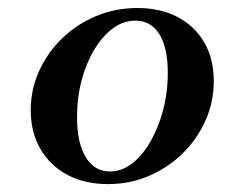

<svg xmlns="http://www.w3.org/2000/svg" viewBox="-20 -448 610 479"><path d="M249.2 11.3Q191.6 11.3 148.3 -11.7Q105 -34.7 80.9 -76.3Q56.7 -117.9 56.7 -172.8Q56.7 -225.2 77.8 -271.4Q98.9 -317.5 135.5 -352.8Q172.2 -388.1 220.1 -408Q267.9 -428 322.7 -428Q380.4 -428 423 -405.5Q465.7 -383.1 489.5 -342.3Q513.3 -301.6 513.3 -245.4Q513.3 -193 492.4 -146.7Q471.5 -100.3 435.2 -64.9Q398.9 -29.4 351.4 -9.1Q304 11.3 249.2 11.3ZM253.9 -20.2Q283.4 -20.2 309.1 -39.8Q334.8 -59.4 354.9 -94.1Q375 -128.8 386.8 -173Q398.6 -217.2 398.6 -266.1Q398.6 -329.6 377.3 -363.1Q356.1 -396.5 317.7 -396.5Q287.4 -396.5 261.6 -377.3Q235.7 -358.1 215.3 -324.3Q195 -290.5 183.6 -247.5Q172.2 -204.5 172.2 -156Q172.2 -91.3 194 -55.7Q215.8 -20.2 253.9 -20.2Z"/></svg>

Font: Playfair 5pt SemiExpanded Light 12pt
Style: Italic
Weight: 300
Italic angle: -15.6°
Version: Version 2.000;gftools[0.9.28]